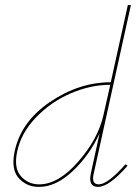

<svg xmlns="http://www.w3.org/2000/svg" viewBox="-20 -731 550 754"><path d="M368 -7Q403 -7 473 -86L481 -80Q408 3 365 3Q325 3 337 -51L371 -207Q332 -122 266 -59.5Q200 3 133 3Q85 3 54 -31Q23 -65 37 -134Q61 -252 175.5 -330Q290 -408 415 -408L482 -711H494L348 -49Q338 -7 368 -7ZM134 -7Q209 -7 287 -96Q365 -185 386 -278L413 -398Q336 -398 258 -364.5Q180 -331 121 -269.5Q62 -208 47 -134Q34 -70 62.5 -38.5Q91 -7 134 -7Z"/></svg>

Font: EauTestInfant Hairline
Style: Italic
Weight: 250
Italic angle: -12°
Designer: Christian Thalmann (Catharsis Fonts)
Version: Version 0.001;PS 000.001;hotconv 1.0.88;makeotf.lib2.5.64775